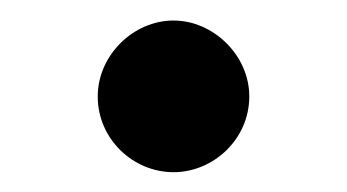

<svg xmlns="http://www.w3.org/2000/svg" viewBox="-20 -380 340 188"><path d="M149.9 -211.4C189 -211.4 224.1 -243.7 224.1 -285.6C224.1 -325.7 189 -359.9 149.9 -359.9C110.4 -359.9 75.7 -325.7 75.7 -285.6C75.7 -243.7 110.4 -211.4 149.9 -211.4Z"/></svg>

Font: Now ExtraBold
Style: Regular
Weight: 800
Designer: Alfredo Marco Pradil
Foundry: Alfredo Marco Pradil
Version: Version 1.200;hotconv 1.0.109;makeotfexe 2.5.65596